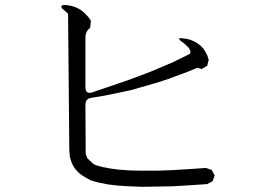

<svg xmlns="http://www.w3.org/2000/svg" viewBox="-20 -758 1040 756"><path d="M657.2 -24.4 595.7 -23.4 540 -22.5 489.3 -24.4 443.4 -27.3 403.3 -32.2 368.2 -39.1 336.9 -47.9 304.7 -66.4 293 -75.2 284.2 -84 275.4 -93.8 268.6 -104.5 262.7 -116.2 258.8 -127.9 254.9 -140.6 253.9 -153.3 252.9 -166 248 -704.1 239.3 -711.9 223.6 -725.6Q216.8 -737.3 232.4 -738.3L248 -737.3L262.7 -734.4L277.3 -729.5L292 -722.7L304.7 -713.9L316.4 -703.1L328.1 -690.4L337.9 -676.8L335 -648.4Q316.4 -634.8 316.4 -611.3V-414.1Q316.4 -385.7 343.8 -394.5L484.4 -442.4L575.2 -476.6L660.2 -512.7L725.6 -544.9Q735.4 -549.8 723.6 -569.3L714.8 -578.1L705.1 -586.9L689.5 -598.6Q678.7 -610.4 696.3 -607.4L712.9 -605.5L728.5 -601.6L743.2 -595.7L756.8 -587.9L769.5 -578.1L780.3 -567.4L789.1 -553.7L796.9 -538.1L801.8 -521.5L795.9 -499L774.4 -486.3L756.8 -491.2L724.6 -477.5L637.7 -445.3L591.8 -430.7L496.1 -403.3L446.3 -392.6L393.6 -381.8L340.8 -373Q316.4 -370.1 316.4 -345.7L317.4 -152.3L323.2 -135.7L347.7 -112.3L358.4 -107.4L382.8 -100.6L413.1 -94.7L449.2 -89.8L492.2 -86.9L540 -85.9H594.7L654.3 -87.9L719.7 -91.8L791 -96.7L813.5 -88.9L825.2 -67.4L817.4 -44.9L795.9 -33.2L724.6 -28.3Z"/></svg>

Font: B2 Hana
Style: Regular
Weight: 500
Version: 2020-08-05; (max)